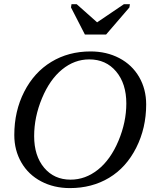

<svg xmlns="http://www.w3.org/2000/svg" viewBox="-20 -915 762 944"><path d="M601.1 -406.2Q601.1 -503.9 551 -563.5Q501 -623 418.9 -623Q346.2 -623 285.4 -573.5Q224.6 -523.9 186.3 -431.6Q147.9 -339.4 147.9 -245.6Q147.9 -148.9 197 -90.3Q246.1 -31.7 327.1 -31.7Q399.9 -31.7 461.7 -80.8Q523.4 -129.9 562.3 -222.2Q601.1 -314.5 601.1 -406.2ZM323.7 9.8Q245.1 9.8 182.4 -23.2Q119.6 -56.2 85 -116.2Q50.3 -176.3 50.3 -251Q50.3 -368.7 99.1 -464.1Q147.9 -559.6 232.4 -610.8Q316.9 -662.1 425.3 -662.1Q503.9 -662.1 566.7 -629.2Q629.4 -596.2 664.1 -536.4Q698.7 -476.6 698.7 -401.4Q698.7 -285.6 649.7 -188.5Q600.6 -91.3 516.4 -40.8Q432.1 9.8 323.7 9.8ZM356.9 -894.5 457.5 -805.2 589.4 -894.5H618.7L616.2 -878.4L501.5 -745.1H397.5L329.1 -878.4L331.5 -894.5Z"/></svg>

Font: Tinos
Style: Italic
Weight: 400
Italic angle: -16.333°
Designer: Steve Matteson
Foundry: Monotype Imaging Inc.
Version: Version 1.32